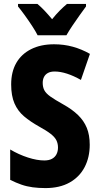

<svg xmlns="http://www.w3.org/2000/svg" viewBox="-20 -950 506 980"><path d="M438 -211Q438 -147 412 -97Q386 -47 335.5 -18.5Q285 10 212 10Q177 10 147 6Q117 2 89.5 -7.5Q62 -17 32 -32V-187Q76 -161 122.5 -146Q169 -131 206 -131Q230 -131 245.5 -139.5Q261 -148 268.5 -163Q276 -178 276 -197Q276 -217 268 -233.5Q260 -250 239 -266.5Q218 -283 178 -305Q135 -329 103 -356Q71 -383 54 -422Q37 -461 37 -519Q37 -583 63 -628.5Q89 -674 138.5 -699Q188 -724 256 -724Q306 -724 351.5 -711.5Q397 -699 439 -675L393 -542Q356 -563 322 -574Q288 -585 259 -585Q238 -585 224.5 -577.5Q211 -570 204.5 -557Q198 -544 198 -527Q198 -505 206.5 -489Q215 -473 237.5 -457Q260 -441 303 -417Q348 -392 378 -363Q408 -334 423 -297.5Q438 -261 438 -211ZM419 -917Q405 -898 386 -871.5Q367 -845 349 -818Q331 -791 319 -770H172Q162 -790 144 -817.5Q126 -845 106.5 -872Q87 -899 72 -917V-930H171Q189 -915 207 -896Q225 -877 246 -852Q267 -878 285.5 -896.5Q304 -915 322 -930H419Z"/></svg>

Font: Noto Sans Display Condensed ExtraBold
Style: Regular
Weight: 800
Width: 3
Designer: Monotype Design Team
Foundry: Monotype Imaging Inc.
Version: Version 2.003